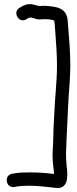

<svg xmlns="http://www.w3.org/2000/svg" viewBox="-20 -797 382 950"><path d="M128 -710C137 -712 148 -706 162 -702C176 -699 195 -703 202 -702H204C223 -702 237 -700 248 -695C251 -683 252 -662 253 -646C257 -591 262 -533 262 -471C262 -394 252 -318 249 -241C248 -215 246 -190 245 -166C243 -124 244 -92 241 -58C238 -21 242 15 246 46C247 52 247 57 247 62V64C205 58 165 56 126 56C99 56 72 57 50 61L39 63C8 69 6 108 27 123C36 130 47 129 53 128L64 126C79 123 104 122 126 122C170 122 214 128 259 133C291 137 308 115 311 91C311 87 312 84 312 80C312 77 313 71 313 64C313 49 311 32 309 16C305 -22 307 -58 309 -101C314 -202 317 -296 325 -394C326 -420 328 -445 328 -471C328 -553 320 -623 315 -694C310 -762 254 -764 206 -768C196 -769 183 -767 173 -767L171 -768H170C160 -768 145 -779 122 -776C112 -776 100 -772 88 -765L78 -759C40 -740 71 -678 111 -702L121 -708C124 -710 124 -710 125 -710Z"/></svg>

Font: Stray Cat
Style: ExBdCn
Weight: 800
Version: Version 1.0